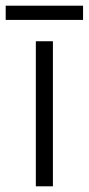

<svg xmlns="http://www.w3.org/2000/svg" viewBox="-54 -655 312 675"><path d="M72 0V-510H132V0ZM-34 -585V-635H238V-585Z"/></svg>

Font: Radio Canada Condensed Light
Style: Regular
Weight: 300
Width: 3
Designer: Charles Daoud, Etienne Aubert Bonn, Alexandre Saumier Demers, Jacques Le Bailly
Foundry: Radio-Canada
Version: Version 2.104; ttfautohint (v1.8.4.7-5d5b);gftools[0.9.28.de